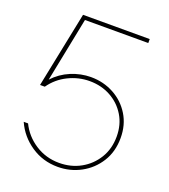

<svg xmlns="http://www.w3.org/2000/svg" viewBox="-133 -667 802 912"><g transform="rotate(20 268.5 -211.0)"><path d="M263 149Q188 149 128 108.5Q68 68 39 3H61Q88 59 142 94Q196 129 263 129Q323 129 371.5 102Q420 75 449 27.5Q478 -20 478 -82Q478 -142 450 -188Q422 -234 374.5 -260Q327 -286 268 -286Q212 -286 160.5 -260.5Q109 -235 76 -188H52L130 -571H467V-551H147L82 -226Q118 -265 167 -285.5Q216 -306 268 -306Q331 -306 383.5 -277.5Q436 -249 467 -198.5Q498 -148 498 -82Q498 -13 465.5 39Q433 91 379.5 120Q326 149 263 149Z"/></g></svg>

Font: Raleway Thin
Style: Regular
Weight: 100
Designer: Matt McInerney, Pablo Impallari, Rodrigo Fuenzalida
Foundry: Matt McInerney, Pablo Impallari, Rodrigo Fuenzalida
Version: Version 4.026